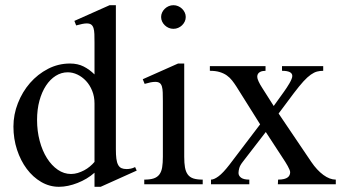

<svg xmlns="http://www.w3.org/2000/svg" viewBox="-20 -716 1331 746"><path d="M347.2 -44.9Q333 -32.2 316.2 -22.2Q299.3 -12.2 281.2 -5.1Q263.2 2 244.9 5.9Q226.6 9.8 209 9.8Q172.4 9.8 140.1 -9Q107.9 -27.8 84 -59.8Q60.1 -91.8 46.1 -134.3Q32.2 -176.8 32.2 -224.1Q32.2 -271 49.6 -315.2Q66.9 -359.4 96.7 -393.6Q126.5 -427.7 166.5 -448.5Q206.5 -469.2 252 -469.2Q282.2 -469.2 305.2 -457.5Q328.1 -445.8 347.2 -426.8V-549.8Q347.2 -569.3 346.7 -583.5Q346.2 -597.7 343.3 -606.9Q340.3 -616.2 334.2 -620.6Q328.1 -625 316.9 -625Q309.6 -625 299.6 -623Q289.6 -621.1 275.9 -617.2L269 -634.8L405.8 -695.8H430.2V-136.2Q430.2 -114.3 432.1 -99.4Q434.1 -84.5 439 -75.4Q443.8 -66.4 451.9 -62.7Q460 -59.1 472.2 -59.1Q479.5 -59.1 488 -60.8Q496.6 -62.5 504.9 -66.9L511.2 -53.2L371.1 9.8H347.2ZM347.2 -314Q347.2 -340.8 338.1 -363.3Q329.1 -385.7 314.2 -401.6Q299.3 -417.5 280.8 -426.3Q262.2 -435.1 243.2 -435.1Q218.3 -435.1 196.5 -421.4Q174.8 -407.7 158.7 -383.3Q142.6 -358.9 133.3 -325Q124 -291 124 -250Q124 -206.5 134.3 -168.2Q144.5 -129.9 162.6 -101.3Q180.7 -72.8 204.6 -56.4Q228.5 -40 255.9 -40Q269 -40 282 -43.9Q294.9 -47.9 306.9 -54.2Q318.8 -60.5 329.1 -69.1Q339.4 -77.6 347.2 -86.9Z M653.8 -695.8Q663.6 -695.8 672.1 -692.1Q680.7 -688.5 687.3 -682.1Q693.8 -675.8 697.8 -667.5Q701.7 -659.2 701.7 -649.9Q701.7 -640.6 697.8 -632.3Q693.8 -624 687.3 -617.7Q680.7 -611.3 672.1 -607.7Q663.6 -604 653.8 -604Q644 -604 635.5 -607.7Q627 -611.3 620.4 -617.7Q613.8 -624 609.9 -632.3Q606 -640.6 606 -649.9Q606 -659.2 609.9 -667.5Q613.8 -675.8 620.4 -682.1Q627 -688.5 635.5 -692.1Q644 -695.8 653.8 -695.8ZM612.8 -323.2Q612.8 -342.8 612.3 -356.7Q611.8 -370.6 609.1 -379.9Q606.4 -389.2 600.3 -393.6Q594.2 -397.9 583 -397.9Q575.2 -397.9 565.2 -396Q555.2 -394 542 -390.1L534.7 -408.2L671.9 -469.2H695.8V-106.9Q695.8 -82.5 698.7 -65.7Q701.7 -48.8 709.5 -38.1Q717.3 -27.3 731.2 -22.7Q745.1 -18.1 767.6 -18.1V0H540.5V-18.1Q563.5 -18.1 577.6 -22.9Q591.8 -27.8 599.6 -38.6Q607.4 -49.3 610.1 -66.2Q612.8 -83 612.8 -106.9Z M923.8 -87.9Q912.6 -73.7 909.7 -63Q906.7 -52.2 906.7 -43.9Q906.7 -33.2 916.7 -25.6Q926.8 -18.1 948.7 -18.1V0H799.8V-18.1Q811.5 -18.1 829.1 -31Q846.7 -43.9 871.6 -76.2L990.7 -232.9L898.4 -379.9Q890.6 -392.1 881.8 -403.3Q873 -414.6 861.3 -422.9Q849.6 -431.2 833.7 -436Q817.9 -440.9 795.4 -440.9V-459H1011.7V-440.9Q1006.3 -440.9 1000.7 -439.9Q995.1 -439 990.2 -436.3Q985.4 -433.6 982.4 -429.2Q979.5 -424.8 979.5 -417.5Q979.5 -410.6 984.9 -399.2Q990.2 -387.7 998.5 -375L1043.5 -304.2L1083.5 -359.9Q1088.4 -366.7 1094 -375.2Q1099.6 -383.8 1104.5 -392.1Q1109.4 -400.4 1112.5 -408Q1115.7 -415.5 1115.7 -420.9Q1115.7 -440.9 1075.7 -440.9V-459H1235.8V-440.9Q1223.1 -440.9 1211.9 -438Q1200.7 -435.1 1187.7 -426Q1174.8 -417 1158.9 -399.7Q1143.1 -382.3 1121.6 -354L1062.5 -274.9L1189.5 -86.9Q1211.4 -54.7 1236.3 -36.4Q1261.2 -18.1 1284.7 -18.1V0H1059.6L1060.5 -18.1Q1074.2 -18.1 1083.5 -20.5Q1092.8 -22.9 1097.9 -26.9Q1103 -30.8 1105.2 -36.1Q1107.4 -41.5 1107.4 -46.9Q1107.4 -50.8 1104.7 -57.1Q1102.1 -63.5 1097.9 -71Q1093.8 -78.6 1088.6 -86.7Q1083.5 -94.7 1078.6 -102.1L1012.7 -203.1Z"/></svg>

Font: Tunjung putih
Style: Regular
Weight: 400
Designer: R.S. Wihananto
Foundry: R.S. Wihananto
Version: Version 2.0.1